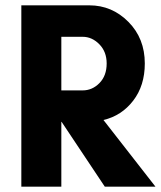

<svg xmlns="http://www.w3.org/2000/svg" viewBox="-20 -700 603 720"><path d="M210 -243V0H60V-680H173H210H315Q400 -680 461.5 -618Q523 -556 523 -462Q523 -379 479.5 -322.5Q436 -266 368 -250L563 0H373L211 -243ZM290 -562H210V-361H290Q326 -361 353 -388.5Q380 -416 380 -462Q380 -506 352.5 -534Q325 -562 290 -562Z"/></svg>

Font: Puffins on Iceburgs(2)
Style: on-Iceburgs-Bold
Weight: 700
Version: Version 1.0